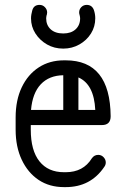

<svg xmlns="http://www.w3.org/2000/svg" viewBox="-20 -762 508 786"><path d="M407 -79Q351 4 249 4H242Q182 4 138 -25.5Q94 -55 69 -108Q44 -161 44 -231V-281Q44 -352 69 -404.5Q94 -457 138.5 -486Q183 -515 242 -515H249Q431 -515 433 -286Q433 -250 397 -250H106V-231Q106 -146 141.5 -101.5Q177 -57 242 -57H249Q321 -57 356 -114Q366 -128 382 -128Q395 -128 404 -118.5Q413 -109 413 -97Q413 -87 407 -79ZM239 -454Q181 -453 147 -417Q113 -381 107 -312H239ZM370 -312Q365 -417 301 -445V-312ZM306 -700Q304 -706 304 -711Q304 -724 313 -733Q322 -742 335 -742Q356 -742 364 -722Q370 -705 370 -687Q370 -653 352.5 -625Q335 -597 305 -580Q275 -563 239 -563Q202 -563 172.5 -580Q143 -597 125 -625Q107 -653 107 -687Q107 -695 108.5 -703.5Q110 -712 112 -719Q118 -742 142 -742Q155 -742 164 -732.5Q173 -723 173 -711Q173 -707 172 -703Q170 -698 169.5 -692Q169 -686 169 -687Q169 -659 187.5 -642Q206 -625 239 -625Q271 -625 289.5 -642Q308 -659 308 -687Q308 -692 306 -700Z"/></svg>

Font: Libertine Sup Medium
Style: Regular
Weight: 500
Designer: Bastien Sozeau
Foundry: NBR — Bastien Sozeau
Version: Version 2.003; ttfautohint (v1.8.4.7-5d5b);gftools[0.9.33]